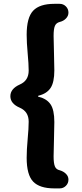

<svg xmlns="http://www.w3.org/2000/svg" viewBox="-20 -829 439 1023"><path d="M344.7 127.9Q344.7 147.5 331.1 161.1Q317.4 174.8 297.9 174.8H269.5Q191.4 174.8 156.7 138.7Q122.1 102.5 122.1 11.7Q122.1 -30.3 127.4 -87.9Q132.8 -145.5 132.8 -180.7Q132.8 -234.4 85.9 -254.9Q35.2 -276.4 35.2 -316.4Q35.2 -356.4 85.9 -378.9Q132.8 -399.4 132.8 -453.1Q132.8 -487.3 127.4 -544.9Q122.1 -602.5 122.1 -643.6Q122.1 -735.4 156.7 -772Q191.4 -808.6 269.5 -808.6H297.9Q317.4 -808.6 331.1 -794.9Q344.7 -781.2 344.7 -761.7Q344.7 -744.1 331.5 -730.5Q318.4 -716.8 297.9 -711.9Q279.3 -707 272.5 -690.9Q265.6 -674.8 265.6 -637.7Q265.6 -608.4 267.6 -548.8Q269.5 -489.3 269.5 -454.1Q269.5 -390.6 249.5 -360.4Q229.5 -330.1 185.5 -319.3Q182.6 -318.4 182.6 -315.9Q182.6 -313.5 185.5 -313.5Q229.5 -302.7 249.5 -272.9Q269.5 -243.2 269.5 -178.7Q269.5 -144.5 267.6 -85Q265.6 -25.4 265.6 3.9Q265.6 41 272.5 57.6Q279.3 74.2 297.9 78.1Q318.4 84 331.5 97.2Q344.7 110.4 344.7 127.9Z"/></svg>

Font: Gen Jyuu Gothic Heavy
Style: Bold
Weight: 900
Designer: [Source Han Sans]
Ryoko NISHIZUKA  (kana & ideographs); Paul D. Hunt (Latin, Greek & Cyrillic); Wenlong ZHANG  (bopomofo
Version: Version 1.002.20150607